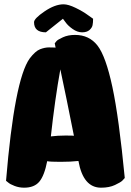

<svg xmlns="http://www.w3.org/2000/svg" viewBox="-20 -871 608 891"><path d="M449 0Q366 0 344 -124Q309 -120 260.5 -120Q212 -120 199 -123Q186 -56 162.5 -28Q139 0 92 0Q69 0 48 -8Q27 -16 18 -24L8 -32Q47 -502 118 -600Q144 -634 166 -642.5Q188 -651 207 -651Q226 -651 231 -650.5Q236 -650 238 -650L234 -670Q237 -674 242.5 -680.5Q248 -687 272 -698Q296 -709 328 -709Q394 -709 432.5 -659.5Q471 -610 501.5 -467.5Q532 -325 559 -45Q555 -40 547.5 -32.5Q540 -25 513.5 -12.5Q487 0 449 0ZM216 -238Q248 -242 283 -242Q318 -242 323 -241Q287 -423 260 -549Q235 -411 216 -238ZM138 -768Q138 -785 186.5 -818Q235 -851 275 -851Q297 -851 331 -834.5Q365 -818 388 -801L412 -784Q412 -766 409.5 -754Q407 -742 395 -731.5Q383 -721 361 -721Q339 -721 317 -736.5Q295 -752 284 -768L272 -784L193 -721Q138 -721 138 -768Z"/></svg>

Font: Chela One
Style: Regular
Weight: 400
Designer: Miguel Hernandez
Foundry: LatinoType
Version: Version 1.001